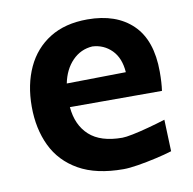

<svg xmlns="http://www.w3.org/2000/svg" viewBox="-65 -575 656 653"><g transform="rotate(-10 263.5 -248.5)"><path d="M311 12.5Q217 12.5 157 -21.5Q97 -55.5 68.5 -115Q40 -174.5 40 -251Q40 -327 67.2 -385.8Q94.5 -444.5 147.5 -477.5Q200.5 -510.5 277.5 -510.5Q377 -510.5 433.2 -456Q489.5 -401.5 489.5 -292.5Q489.5 -254.5 485.5 -227H167.5Q173 -164 211.8 -128.8Q250.5 -93.5 325.5 -93.5Q337 -93.5 361.8 -98.5Q386.5 -103.5 417.2 -111.8Q448 -120 476.5 -129L480.5 -19.5Q456.5 -12 424.5 -4.8Q392.5 2.5 361.8 7.5Q331 12.5 311 12.5ZM278.5 -417Q238 -414.5 209.2 -385Q180.5 -355.5 171 -308L375.5 -311Q372 -360.5 344.8 -387.8Q317.5 -415 278.5 -417Z"/></g></svg>

Font: Commissioner Loud SemiBold
Style: Regular
Weight: 600
Designer: Kostas Bartsokas
Foundry: Kostas Bartsokas
Version: Version 1.000; ttfautohint (v1.8.3)